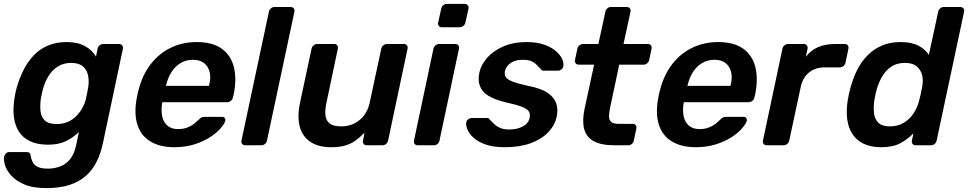

<svg xmlns="http://www.w3.org/2000/svg" viewBox="-42 -746 4971 986"><path d="M195 220Q126 220 82.5 201Q39 182 15 155Q-9 128 -16.5 101.5Q-24 75 -21 60Q-19 50 -12 42.5Q-5 35 5 35H95Q105 35 110 39.5Q115 44 116 56Q118 69 124.5 84Q131 99 149 109.5Q167 120 203 120Q237 120 266.5 109Q296 98 317.5 72Q339 46 349 0L363 -68Q333 -39 296 -21Q259 -3 205 -3Q150 -3 113 -20.5Q76 -38 55.5 -69.5Q35 -101 29.5 -144Q24 -187 32 -239Q34 -254 36.5 -266Q39 -278 43 -293Q57 -343 78.5 -386Q100 -429 131 -461.5Q162 -494 204 -512Q246 -530 301 -530Q358 -530 395.5 -508.5Q433 -487 451 -455L459 -495Q461 -506 469.5 -513Q478 -520 489 -520H569Q580 -520 585.5 -513Q591 -506 589 -495L487 -13Q476 41 454.5 84Q433 127 398.5 157.5Q364 188 314 204Q264 220 195 220ZM249 -109Q290 -109 320 -127Q350 -145 370 -174Q390 -203 398 -233Q401 -246 405 -266Q409 -286 411 -298Q416 -329 410.5 -357.5Q405 -386 384.5 -404.5Q364 -423 323 -423Q284 -423 255 -404.5Q226 -386 207.5 -356Q189 -326 179 -290Q176 -278 173 -266Q170 -254 168 -241Q163 -206 166 -175.5Q169 -145 188.5 -127Q208 -109 249 -109Z M853 10Q780 10 731.5 -19Q683 -48 664.5 -103Q646 -158 659 -236Q661 -246 664 -261.5Q667 -277 670 -286Q690 -362 732 -416.5Q774 -471 834.5 -500.5Q895 -530 968 -530Q1049 -530 1096 -496.5Q1143 -463 1158.5 -403.5Q1174 -344 1159 -266L1154 -245Q1152 -235 1143.5 -228Q1135 -221 1124 -221H792Q792 -221 791.5 -218Q791 -215 790 -213Q785 -178 791 -148.5Q797 -119 817.5 -101Q838 -83 872 -83Q900 -83 921 -91.5Q942 -100 955.5 -111Q969 -122 976 -129Q988 -141 994 -143.5Q1000 -146 1011 -146H1098Q1107 -146 1112 -140Q1117 -134 1115 -125Q1110 -109 1090 -86Q1070 -63 1036 -41Q1002 -19 955.5 -4.5Q909 10 853 10ZM810 -305H1031L1032 -308Q1042 -347 1034.5 -376.5Q1027 -406 1005.5 -422.5Q984 -439 949 -439Q914 -439 886 -422.5Q858 -406 839 -376.5Q820 -347 811 -308Z M1217 0Q1207 0 1201.5 -7Q1196 -14 1198 -24L1339 -686Q1341 -696 1349 -703Q1357 -710 1367 -710H1450Q1461 -710 1466.5 -703Q1472 -696 1470 -686L1329 -24Q1327 -14 1319 -7Q1311 0 1300 0Z M1658 10Q1593 10 1552 -17.5Q1511 -45 1497.5 -95.5Q1484 -146 1498 -215L1558 -496Q1560 -506 1568.5 -513Q1577 -520 1587 -520H1675Q1685 -520 1690 -513Q1695 -506 1693 -496L1635 -221Q1626 -180 1629.5 -152.5Q1633 -125 1652 -111Q1671 -97 1711 -97Q1765 -97 1805 -130Q1845 -163 1857 -221L1916 -496Q1918 -506 1926.5 -513Q1935 -520 1945 -520H2032Q2043 -520 2048 -513Q2053 -506 2051 -496L1951 -24Q1949 -14 1941 -7Q1933 0 1922 0H1841Q1831 0 1825.5 -7Q1820 -14 1822 -24L1830 -65Q1808 -42 1785 -25Q1762 -8 1732 1Q1702 10 1658 10Z M2103 0Q2093 0 2087.5 -7Q2082 -14 2084 -24L2184 -496Q2186 -506 2194.5 -513Q2203 -520 2213 -520H2296Q2307 -520 2312 -513Q2317 -506 2315 -496L2215 -24Q2213 -14 2205 -7Q2197 0 2186 0ZM2227 -606Q2217 -606 2211.5 -613Q2206 -620 2208 -630L2224 -702Q2226 -712 2234 -719Q2242 -726 2253 -726H2344Q2354 -726 2360 -719Q2366 -712 2364 -702L2348 -630Q2346 -620 2337.5 -613Q2329 -606 2319 -606Z M2551 10Q2491 10 2451.5 -4Q2412 -18 2389.5 -39Q2367 -60 2358.5 -81Q2350 -102 2352 -116Q2354 -127 2362.5 -133.5Q2371 -140 2380 -140H2459Q2463 -140 2466 -139Q2469 -138 2472 -133Q2483 -122 2495 -110Q2507 -98 2525.5 -89.5Q2544 -81 2574 -81Q2613 -81 2642.5 -96.5Q2672 -112 2678 -141Q2682 -162 2673 -175Q2664 -188 2636 -198.5Q2608 -209 2553 -221Q2499 -234 2466.5 -254Q2434 -274 2422.5 -304Q2411 -334 2420 -374Q2428 -413 2459 -448.5Q2490 -484 2541.5 -507Q2593 -530 2662 -530Q2716 -530 2753.5 -516.5Q2791 -503 2813.5 -483Q2836 -463 2845 -442.5Q2854 -422 2851 -407Q2850 -396 2841.5 -389.5Q2833 -383 2824 -383H2751Q2746 -383 2742 -385Q2738 -387 2736 -390Q2726 -400 2715.5 -411.5Q2705 -423 2688.5 -431Q2672 -439 2642 -439Q2604 -439 2580.5 -422.5Q2557 -406 2551 -381Q2548 -364 2554.5 -351.5Q2561 -339 2588 -328Q2615 -317 2670 -305Q2735 -293 2769.5 -269.5Q2804 -246 2814.5 -215.5Q2825 -185 2817 -148Q2808 -103 2773.5 -67Q2739 -31 2683 -10.5Q2627 10 2551 10Z M3113 0Q3045 0 3007 -21Q2969 -42 2958 -83.5Q2947 -125 2960 -187L3009 -414H2930Q2920 -414 2914.5 -421Q2909 -428 2911 -439L2923 -496Q2925 -506 2933.5 -513Q2942 -520 2953 -520H3031L3067 -686Q3069 -696 3077 -703Q3085 -710 3095 -710H3176Q3187 -710 3192.5 -703Q3198 -696 3196 -686L3160 -520H3285Q3295 -520 3300.5 -513Q3306 -506 3304 -496L3292 -439Q3290 -428 3281.5 -421Q3273 -414 3263 -414H3138L3092 -197Q3086 -170 3085.5 -150.5Q3085 -131 3096 -120.5Q3107 -110 3135 -110H3207Q3218 -110 3223 -103Q3228 -96 3226 -86L3213 -24Q3211 -14 3203 -7Q3195 0 3184 0Z M3531 10Q3458 10 3409.5 -19Q3361 -48 3342.5 -103Q3324 -158 3337 -236Q3339 -246 3342 -261.5Q3345 -277 3348 -286Q3368 -362 3410 -416.5Q3452 -471 3512.5 -500.5Q3573 -530 3646 -530Q3727 -530 3774 -496.5Q3821 -463 3836.5 -403.5Q3852 -344 3837 -266L3832 -245Q3830 -235 3821.5 -228Q3813 -221 3802 -221H3470Q3470 -221 3469.5 -218Q3469 -215 3468 -213Q3463 -178 3469 -148.5Q3475 -119 3495.5 -101Q3516 -83 3550 -83Q3578 -83 3599 -91.5Q3620 -100 3633.5 -111Q3647 -122 3654 -129Q3666 -141 3672 -143.5Q3678 -146 3689 -146H3776Q3785 -146 3790 -140Q3795 -134 3793 -125Q3788 -109 3768 -86Q3748 -63 3714 -41Q3680 -19 3633.5 -4.5Q3587 10 3531 10ZM3488 -305H3709L3710 -308Q3720 -347 3712.5 -376.5Q3705 -406 3683.5 -422.5Q3662 -439 3627 -439Q3592 -439 3564 -422.5Q3536 -406 3517 -376.5Q3498 -347 3489 -308Z M3895 0Q3885 0 3879.5 -7Q3874 -14 3876 -24L3976 -495Q3978 -506 3986.5 -513Q3995 -520 4005 -520H4086Q4096 -520 4101.5 -513Q4107 -506 4105 -495L4096 -454Q4120 -486 4157 -503Q4194 -520 4247 -520H4296Q4307 -520 4312 -513Q4317 -506 4315 -496L4300 -424Q4298 -414 4289.5 -407Q4281 -400 4271 -400H4193Q4145 -400 4112.5 -373.5Q4080 -347 4070 -299L4011 -24Q4009 -14 4001 -7Q3993 0 3982 0Z M4483 10Q4431 10 4394 -7.5Q4357 -25 4336 -57Q4315 -89 4309 -132.5Q4303 -176 4311 -228Q4314 -246 4317 -260.5Q4320 -275 4325 -293Q4338 -343 4359.5 -386Q4381 -429 4413 -461.5Q4445 -494 4487 -512Q4529 -530 4582 -530Q4639 -530 4674.5 -511.5Q4710 -493 4728 -464L4776 -686Q4778 -696 4786 -703Q4794 -710 4804 -710H4889Q4900 -710 4905.5 -703Q4911 -696 4909 -686L4768 -24Q4766 -14 4758 -7Q4750 0 4739 0H4660Q4650 0 4644.5 -7Q4639 -14 4641 -24L4649 -61Q4618 -30 4580.5 -10Q4543 10 4483 10ZM4528 -97Q4569 -97 4600 -116Q4631 -135 4650 -164.5Q4669 -194 4677 -225Q4682 -243 4686.5 -263.5Q4691 -284 4694 -302Q4700 -332 4693.5 -359.5Q4687 -387 4666 -405Q4645 -423 4605 -423Q4565 -423 4536.5 -404.5Q4508 -386 4490 -356Q4472 -326 4461 -290Q4457 -275 4453.5 -260Q4450 -245 4448 -230Q4443 -194 4446.5 -164Q4450 -134 4469 -115.5Q4488 -97 4528 -97Z"/></svg>

Font: Rubik Light Medium
Style: Italic
Weight: 500
Italic angle: -12°
Version: Version 2.104